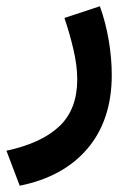

<svg xmlns="http://www.w3.org/2000/svg" viewBox="-39 -323 416 608"><path d="M23.4 265.1 -18.6 154.3Q92.3 130.4 148.9 76.9Q205.6 23.4 205.6 -71.8Q205.6 -115.2 193.4 -167Q181.2 -218.8 165 -266.1L277.3 -303.2Q295.9 -251.5 305.4 -194.8Q314.9 -138.2 314.9 -85.4Q314.9 56.6 238.5 147Q162.1 237.3 23.4 265.1Z"/></svg>

Font: Vazirmatn RD UI FD SemiBold
Style: Regular
Weight: 600
Designer: Saber Rastikerdar
Foundry: Saber Rastikerdar
Version: Version 33.003